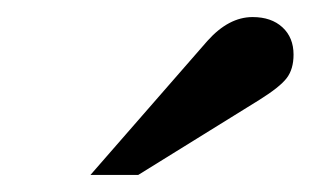

<svg xmlns="http://www.w3.org/2000/svg" viewBox="-20 -733 373 225"><path d="M86 -528 223 -685Q248 -713 276 -713Q298 -713 311 -701Q324 -689 324 -669Q324 -652 316 -641.5Q308 -631 284 -616L142 -528Z"/></svg>

Font: STIX MathJax Main
Style: Bold
Weight: 700
Designer: MicroPress Inc., with final additions and corrections provided by Coen Hoffman, Elsevier (retired)
Version: Version 1.1.1